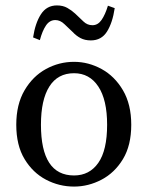

<svg xmlns="http://www.w3.org/2000/svg" viewBox="-20 -677 545 708"><path d="M253 11Q198 11 149.5 -14.5Q101 -40 70.5 -90.5Q40 -141 40 -217Q40 -292 70.5 -344Q101 -396 149.5 -422.5Q198 -449 253 -449Q306 -449 354.5 -422.5Q403 -396 433.5 -344Q464 -292 464 -217Q464 -141 433.5 -90.5Q403 -40 354.5 -14.5Q306 11 253 11ZM253 -30Q310 -30 342.5 -76.5Q375 -123 375 -217Q375 -309 342.5 -358Q310 -407 253 -407Q193 -407 162 -358Q131 -309 131 -217Q131 -30 253 -30ZM102 -539Q110 -592 131 -624.5Q152 -657 190 -657Q212 -657 228 -648Q244 -639 257 -627Q274 -611 288 -597.5Q302 -584 321 -584Q341 -584 354.5 -603.5Q368 -623 378 -656L403 -647Q395 -593 374.5 -560.5Q354 -528 315 -528Q293 -528 277 -536.5Q261 -545 248 -559Q233 -573 217.5 -588Q202 -603 184 -603Q163 -603 149.5 -583Q136 -563 127 -529Z"/></svg>

Font: Lisu Bosa Light
Style: Regular
Weight: 300
Designer: David Morse, Annie Olsen, Victor Gaultney, Frank Grießhammer (Latin)
Foundry: SIL International
Version: Version 2.000